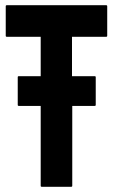

<svg xmlns="http://www.w3.org/2000/svg" viewBox="-20 -716 440 736"><path d="M140 0Q136 0 136 -4V-310H52Q48 -310 48 -314V-420Q48 -424 52 -424H136V-575H6Q2 -575 2 -579V-692Q2 -696 6 -696H387Q391 -696 391 -692V-579Q391 -575 387 -575H256V-424H343Q347 -424 347 -420V-314Q347 -310 343 -310H257V-4Q257 0 253 0Z"/></svg>

Font: AL Dynamic
Style: Regular
Weight: 400
Version: Version 1.000; ttfautohint (v1.8.2) -l 8 -r 50 -G 200 -x 14 